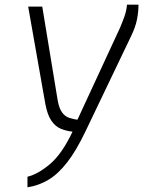

<svg xmlns="http://www.w3.org/2000/svg" viewBox="-20 -561 610 818"><path d="M97 237V192Q142 181 193 138Q244 95 289 0Q262 -3 239 -12.5Q216 -22 199 -46.5Q182 -71 173 -119L100 -533H160L226 -132Q232 -99 244.5 -82Q257 -65 274.5 -59Q292 -53 310 -51L491 -442Q500 -463 509.5 -489Q519 -515 521 -541H570Q570 -510 563.5 -477.5Q557 -445 539 -408L345 -3Q305 81 266 131Q227 181 185.5 205.5Q144 230 97 237Z"/></svg>

Font: Exo Thin Light
Style: Italic
Weight: 300
Italic angle: -9°
Version: Version 2.000